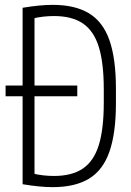

<svg xmlns="http://www.w3.org/2000/svg" viewBox="-20 -760 540 790"><path d="M3 -364V-408H298V-364ZM197 10Q144 10 73 -2V-728Q144 -740 197 -740Q289 -740 346.5 -705Q404 -670 430.5 -594Q457 -518 457 -395V-335Q457 -213 430.5 -136.5Q404 -60 346.5 -25Q289 10 197 10ZM111 -47Q135 -41 158 -38.5Q181 -36 202 -36Q276 -36 321 -66.5Q366 -97 386.5 -163Q407 -229 407 -337V-393Q407 -501 386.5 -567Q366 -633 321 -663.5Q276 -694 202 -694Q181 -694 158 -691.5Q135 -689 111 -683L122 -702V-28Z"/></svg>

Font: M PLUS Code Latin Light
Style: Regular
Weight: 300
Designer: Coji Morishita
Foundry: UNDERFOREST DESIGN
Version: Version 1.002; ttfautohint (v1.8.3)